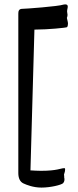

<svg xmlns="http://www.w3.org/2000/svg" viewBox="-20 -729 352 870"><path d="M288 -622C288 -630 284 -641 283 -648C283 -648 286 -654 286 -662C286 -667 284 -672 284 -677C284 -686 287 -692 287 -699C287 -704 285 -709 277 -709C274 -709 270 -709 267 -708C244 -700 95 -689 81 -689C65 -689 63 -678 63 -667V-456V55C63 79 71 95 86 102C101 109 131 121 168 121C209 121 258 109 266 101C273 93 272 85 272 80C271 79 271 77 271 75C271 72 271 67 270 62C274 51 275 44 275 40C275 33 274 33 271 33C256 33 239 45 166 45C151 45 135 44 118 43L136 -595H142C196 -595 279 -603 284 -606C287 -610 288 -617 288 -622Z"/></svg>

Font: Engagement
Style: Regular
Weight: 400
Designer: Astigmatic (AOETI)
Foundry: Astigmatic (AOETI)
Version: Version 1.000